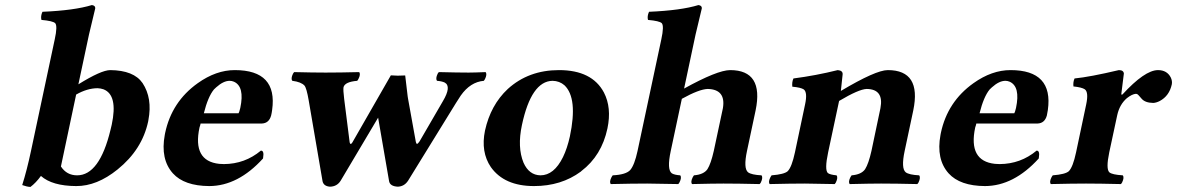

<svg xmlns="http://www.w3.org/2000/svg" viewBox="-20 -718 4604 751"><path d="M101.1 -127 194.3 -564.9Q205.6 -616.7 195.8 -627.4Q186.5 -636.2 142.1 -640.1Q138.2 -654.3 146 -671.9Q271 -677.2 339.4 -698.2Q353.5 -696.3 352.5 -685.1Q352.1 -683.1 328.1 -583L286.6 -388.2Q375.5 -443.4 411.1 -443.8Q503.4 -442.9 537.6 -393.1Q576.7 -334 560.5 -248.5Q560.1 -245.1 559.6 -243.2Q536.1 -132.8 439.9 -55.2Q358.9 10.3 277.8 9.8Q184.1 9.3 140.1 -29.8Q120.1 -2.4 99.1 13.2Q85.4 12.7 66.9 5.9Q85.4 -52.7 101.1 -127ZM277.8 -348.1 218.3 -66.9Q240.7 -32.2 281.7 -32.2Q369.1 -32.2 412.1 -209.5Q414.6 -220.2 417 -230Q441.9 -346.7 384.8 -368.7Q373.5 -372.6 361.3 -373Q320.8 -372.6 277.8 -348.1Z M777.3 -274.9H913.1Q915.5 -277.8 919.9 -295.9Q937.5 -379.4 895 -398.4Q886.7 -401.9 878.4 -401.9Q854 -401.9 825.7 -376.5Q820.8 -371.6 816.9 -368.2Q793.5 -339.8 777.3 -274.9ZM1000.5 -128.9Q1013.7 -128.9 1009.3 -102.1Q1008.8 -99.6 1008.8 -98.1Q911.1 9.3 798.8 9.8Q700.7 9.3 656.2 -40Q606.9 -95.2 624.5 -190.4Q625.5 -194.8 626 -198.2Q651.9 -320.3 753.4 -392.6Q825.2 -443.8 898.4 -443.8Q1066.4 -443.8 1044.4 -287.6Q1043 -276.4 1040.5 -266.1Q1032.2 -236.3 1004.9 -234.9H764.6Q764.2 -232.4 763.2 -228.5Q761.2 -222.2 760.3 -219.2Q732.4 -88.4 837.4 -77.1Q846.2 -76.2 856 -76.2Q938 -76.7 1000.5 -128.9Z M1576.2 -331.1 1606.4 -163.6Q1609.4 -147.5 1619.6 -163.1Q1620.6 -164.6 1621.1 -165L1712.4 -322.3Q1746.6 -379.9 1719.7 -395Q1708.5 -400.4 1689.5 -401.9Q1682.6 -410.2 1691.9 -429.7Q1694.3 -434.1 1696.8 -436Q1770.5 -434.1 1813 -434.1Q1836.4 -434.1 1879.4 -436Q1886.2 -427.7 1877 -408.7Q1874.5 -404.3 1872.6 -401.9Q1819.8 -397.5 1782.2 -344.2Q1774.9 -333.5 1763.7 -315.4L1576.2 -11.2Q1561.5 11.2 1536.1 12.2Q1505.9 10.7 1502 -8.8L1459 -257.8L1312.5 -11.2Q1298.3 11.7 1270.5 12.2Q1246.1 10.3 1241.7 -8.8L1187.5 -325.2Q1179.2 -373.5 1170.9 -383.3Q1157.7 -397.5 1123.5 -401.9Q1116.7 -410.2 1126 -429.7Q1128.4 -434.1 1130.4 -436Q1204.1 -434.1 1253.4 -434.1Q1311 -434.1 1384.8 -436Q1391.6 -427.7 1381.8 -408.7Q1379.4 -404.3 1377.4 -401.9Q1329.1 -397.9 1323.7 -377Q1321.8 -366.7 1326.2 -331.1L1347.7 -161.1Q1350.6 -149.4 1357.9 -160.2L1508.8 -423.3Q1534.2 -420.9 1564.9 -422.9Q1564.9 -422.9 1574.7 -340.3Q1575.2 -335 1576.2 -331.1Z M2141.1 -401.9Q2058.1 -400.4 2021.5 -229Q2002.9 -142.1 2027.8 -81.5Q2049.3 -33.2 2093.8 -32.2Q2147 -32.2 2182.1 -103.5Q2198.7 -137.7 2209 -184.1Q2240.7 -334 2188 -384.3Q2168.5 -401.4 2141.1 -401.9ZM1877 -207Q1898.9 -307.1 1966.3 -370.1Q2047.4 -443.8 2166.5 -443.8Q2295.9 -443.8 2342.3 -356Q2373 -296.9 2356 -215.8Q2333.5 -109.4 2253.9 -48.8Q2252.4 -47.9 2252 -46.9Q2175.3 9.8 2068.8 9.8Q1952.6 9.8 1899.9 -64.5Q1859.9 -123.5 1877 -207Z M2901.9 -127.9Q2887.2 -59.1 2906.2 -43.9Q2919.4 -34.2 2958.5 -32.2Q2965.3 -23.9 2956.1 -4.4Q2953.6 0 2951.2 2Q2865.2 0 2809.6 0Q2770 0 2687 2Q2680.2 -6.3 2689.9 -25.4Q2692.4 -29.8 2694.3 -32.2Q2732.4 -35.2 2747.1 -56.2Q2760.7 -77.6 2772 -127.9L2807.6 -294.9Q2819.8 -368.2 2748.5 -370.1Q2714.8 -369.1 2647 -331.5L2603.5 -127Q2587.9 -54.2 2607.9 -40Q2618.2 -33.7 2640.6 -32.2Q2647.5 -23.9 2637.7 -4.4Q2635.3 0 2633.3 2Q2546.9 0 2511.7 0Q2453.1 0 2369.1 2Q2362.3 -6.3 2372.1 -25.4Q2374.5 -29.8 2376.5 -32.2Q2428.7 -34.7 2445.3 -53.2Q2461.9 -72.8 2473.6 -127L2566.9 -564.9Q2578.1 -616.7 2568.4 -627.4Q2559.1 -636.2 2514.6 -640.1Q2510.7 -654.3 2518.6 -671.9Q2643.6 -677.2 2711.9 -698.2Q2726.1 -696.3 2725.1 -685.1Q2724.6 -683.1 2700.7 -583L2655.8 -371.6Q2785.6 -443.4 2835.9 -443.8Q2968.3 -443.8 2935.5 -286.1Q2935.1 -284.7 2935.1 -284.2Z M3219.2 -122.1Q3204.6 -53.2 3218.3 -41Q3226.6 -34.7 3252 -32.2Q3258.8 -23.9 3249.5 -4.4Q3247.1 0 3245.1 2Q3158.7 0 3128.4 0Q3074.7 0 2990.7 2Q2983.9 -6.3 2993.7 -25.4Q2996.1 -29.8 2998 -32.2Q3047.4 -36.1 3061 -48.3Q3077.1 -64.5 3089.4 -122.1L3128.9 -309.1Q3139.2 -356.4 3124 -368.2Q3112.3 -376 3079.1 -378.9Q3077.1 -397 3083.5 -411.1Q3170.9 -422.4 3256.8 -443.8Q3277.3 -441.9 3275.9 -426.8Q3275.9 -425.3 3269 -362.3Q3405.8 -443.8 3452.6 -443.8Q3585 -443.8 3552.2 -286.1Q3551.8 -284.7 3551.8 -284.2L3518.6 -127.9Q3503.9 -59.1 3522.9 -43.9Q3536.1 -34.2 3575.2 -32.2Q3582 -23.9 3572.8 -4.4Q3570.3 0 3567.9 2Q3481.9 0 3426.3 0Q3386.7 0 3303.7 2Q3296.9 -6.3 3306.6 -25.4Q3309.1 -29.8 3311 -32.2Q3349.1 -35.2 3363.8 -56.2Q3377.4 -77.6 3388.7 -127.9L3423.8 -294.9Q3438 -369.1 3370.1 -370.1Q3339.4 -369.1 3262.2 -323.2Q3262.2 -322.3 3261.7 -321.3Z M3811.5 -274.9H3947.3Q3949.7 -277.8 3954.1 -295.9Q3971.7 -379.4 3929.2 -398.4Q3920.9 -401.9 3912.6 -401.9Q3888.2 -401.9 3859.9 -376.5Q3855 -371.6 3851.1 -368.2Q3827.6 -339.8 3811.5 -274.9ZM4034.7 -128.9Q4047.9 -128.9 4043.5 -102.1Q4043 -99.6 4043 -98.1Q3945.3 9.3 3833 9.8Q3734.9 9.3 3690.4 -40Q3641.1 -95.2 3658.7 -190.4Q3659.7 -194.8 3660.2 -198.2Q3686 -320.3 3787.6 -392.6Q3859.4 -443.8 3932.6 -443.8Q4100.6 -443.8 4078.6 -287.6Q4077.1 -276.4 4074.7 -266.1Q4066.4 -236.3 4039.1 -234.9H3798.8Q3798.3 -232.4 3797.4 -228.5Q3795.4 -222.2 3794.4 -219.2Q3766.6 -88.4 3871.6 -77.1Q3880.4 -76.2 3890.1 -76.2Q3972.2 -76.7 4034.7 -128.9Z M4350.1 -268.1 4318.8 -122.1Q4305.2 -57.1 4319.3 -43.9Q4330.1 -34.7 4371.6 -32.2Q4378.4 -23.9 4369.1 -4.4Q4366.7 0 4364.7 2Q4278.8 0 4228 0Q4174.3 0 4090.3 2Q4083.5 -6.3 4093.3 -25.4Q4095.7 -29.8 4097.7 -32.2Q4147 -36.1 4160.6 -48.3Q4176.8 -64.5 4189 -122.1L4228.5 -309.1Q4238.8 -357.4 4223.1 -368.7Q4211.4 -376.5 4178.7 -379.9Q4176.8 -397.5 4183.1 -411.1Q4243.2 -417 4356.4 -443.8Q4375 -443.8 4376 -429.7Q4376 -427.7 4375.5 -426.8Q4375.5 -425.8 4365.7 -348.1H4370.1Q4457.5 -443.4 4509.3 -443.8Q4544.9 -443.8 4559.6 -414.6Q4565.9 -400.9 4563.5 -388.2Q4553.7 -342.8 4516.1 -322.8Q4502.4 -315.9 4490.7 -315.4Q4459 -315.9 4445.3 -332Q4431.6 -348.6 4427.7 -350.1Q4424.8 -351.1 4423.3 -351.1Q4408.2 -350.1 4387.7 -334Q4359.4 -309.6 4350.1 -268.1Z"/></svg>

Font: Linux Libertine Slanted O
Style: Bold Slanted
Weight: 700
Designer: Philipp H. Poll
Foundry: Philipp H. Poll
Version: Version 5.0.0